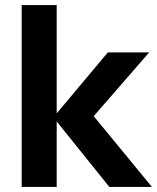

<svg xmlns="http://www.w3.org/2000/svg" viewBox="-20 -742 623 762"><path d="M66 -722H205V-292L408 -534H572L352 -281L583 0H414L205 -260V0H66Z"/></svg>

Font: Mozilla Text BETA
Style: Bold
Weight: 700
Designer: Studio DRAMA
Foundry: Studio DRAMA
Version: Version 0.100